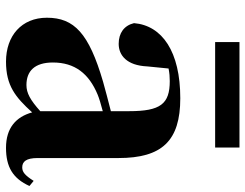

<svg xmlns="http://www.w3.org/2000/svg" viewBox="-109 -691 817 639"><g transform="rotate(90 299.5 -371.5)"><path d="M471 -760H120V-679H471ZM350 -97C313 -64 290 -51 263 -51C216 -51 188 -79 188 -139C188 -212 225 -259 295 -288C307 -293 327 -299 350 -305ZM136 -504 152 -510ZM582 -75C563 -45 552 -37 537 -37C518 -37 506 -50 506 -88V-357C506 -502 449 -563 307 -563C152 -563 65 -503 57 -409C65 -376 90 -358 126 -358C164 -358 198 -385 201 -453L208 -524C223 -527 236 -528 250 -528C326 -528 350 -497 350 -393V-332C315 -323 280 -314 252 -306C91 -259 39 -210 39 -119C39 -35 99 17 185 17C265 17 303 -14 354 -70C369 -16 406 17 472 17C536 17 574 -6 599 -61Z"/></g></svg>

Font: Noto Serif KR Black
Style: Regular
Weight: 900
Version: Version 1.001;PS 1.001;hotconv 16.6.54;makeotf.lib2.5.65590